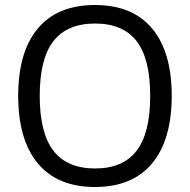

<svg xmlns="http://www.w3.org/2000/svg" viewBox="-20 -737 759 767"><path d="M666 -354Q666 -178.3 587.5 -84.2Q509 10 359.3 10Q209.7 10 131.2 -84.2Q52.7 -178.3 52.7 -354Q52.7 -529.7 131.2 -623.3Q209.7 -717 359.3 -717Q509 -717 587.5 -623.3Q666 -529.7 666 -354ZM580 -354Q580 -502.3 525.7 -572.7Q471.3 -643 359.8 -643Q248.3 -643 193.5 -572.7Q138.7 -502.3 138.7 -354Q138.7 -205.7 193.5 -134.8Q248.3 -64 359.8 -64Q471.3 -64 525.7 -134.8Q580 -205.7 580 -354Z"/></svg>

Font: 42dot Sans Light
Style: Regular
Weight: 300
Designer: 42dot
Version: Version 1.000